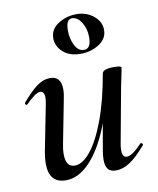

<svg xmlns="http://www.w3.org/2000/svg" viewBox="-75 -684 622 757"><g transform="rotate(-10 236.0 -306.0)"><path d="M61 -65Q61 -89 67 -119L102 -297Q105 -312 105 -322Q105 -348 88 -348Q78 -348 64 -338Q50 -328 31 -309Q29 -307 27 -307Q24 -307 22 -310.5Q20 -314 23 -317Q58 -358 83.5 -376.5Q109 -395 136 -395Q180 -395 180 -342Q180 -324 174 -297L143 -138Q137 -110 137 -90Q137 -38 173 -38Q204 -38 236.5 -78Q269 -118 297.5 -194.5Q326 -271 344 -376L360 -375Q340 -258 305 -170Q270 -82 224.5 -34.5Q179 13 129 13Q61 13 61 -65ZM288 -41Q288 -60 292 -80L344 -376Q347 -394 391 -394Q421 -394 421 -387L417 -365Q407 -318 406 -312L365 -89Q363 -80 363 -66Q363 -37 381 -37Q403 -37 442 -79Q443 -80 445 -80Q448 -80 450.5 -76.5Q453 -73 450 -70Q415 -29 386.5 -10Q358 9 330 9Q308 9 298 -3Q288 -15 288 -41ZM176 -547Q176 -583 209 -604Q242 -625 282 -625Q322 -625 350.5 -601.5Q379 -578 379 -545Q379 -510 346.5 -489Q314 -468 272 -468Q228 -468 202 -491.5Q176 -515 176 -547ZM316 -527Q316 -561 300 -586.5Q284 -612 262 -612Q238 -612 238 -567Q238 -534 251.5 -507.5Q265 -481 288 -481Q316 -481 316 -527Z"/></g></svg>

Font: Cormorant Garamond SemiBold
Style: Italic
Weight: 600
Italic angle: -10°
Designer: Christian Thalmann (Catharsis Fonts)
Foundry: Catharsis Fonts
Version: Version 4.000